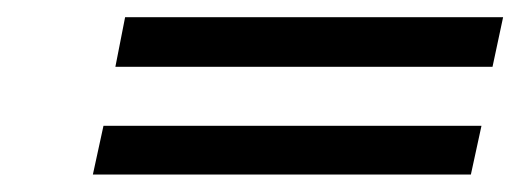

<svg xmlns="http://www.w3.org/2000/svg" viewBox="-20 -343 599 221"><path d="M534.2 -198.2 522 -142.1H86.9L99.1 -198.2ZM559.1 -323.2 546.9 -266.1H112.8L124 -323.2Z"/></svg>

Font: Linux Libertine G
Style: Bold Italic
Weight: 700
Italic angle: -11.5°
Designer: Philipp H. Poll
Foundry: Philipp H. Poll
Version: Version 4.1.0